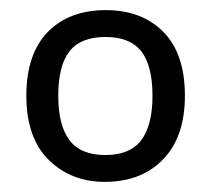

<svg xmlns="http://www.w3.org/2000/svg" viewBox="-20 -742 416 379"><path d="M345 -553Q345 -472 302 -427.5Q259 -383 187 -383Q120 -383 76 -426.5Q32 -470 32 -553Q32 -635 74 -678.5Q116 -722 189 -722Q260 -722 302.5 -679Q345 -636 345 -553ZM95 -553Q95 -495 117 -465.5Q139 -436 188 -436Q237 -436 259 -465.5Q281 -495 281 -553Q281 -612 259 -640.5Q237 -669 188 -669Q139 -669 117 -640.5Q95 -612 95 -553Z"/></svg>

Font: Noto Sans Siddham
Style: Regular
Weight: 400
Designer: Monotype Design Team
Foundry: Monotype Imaging Inc.
Version: Version 2.004; ttfautohint (v1.8.4.7-5d5b)